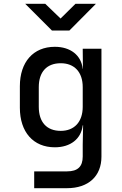

<svg xmlns="http://www.w3.org/2000/svg" viewBox="-20 -805 640 1005"><path d="M482 -785H375L297 -708L217 -785H112L252 -645H343ZM414 -445H413C405 -516 349 -560 267 -560C154 -560 84 -480 84 -354V-241C84 -114 154 -34 267 -34C349 -34 405 -78 413 -149H415L413 -49V14C413 67 387 92 331 92H159V180H331C443 180 511 117 511 15V-550H413ZM298 -120C225 -120 183 -165 183 -246V-349C183 -429 225 -474 298 -474C369 -474 413 -428 413 -349V-246C413 -167 369 -120 298 -120Z"/></svg>

Font: Tekne LDO Medium
Style: Regular
Weight: 500
Monospace: yes
Designer: Alessio Laiso, Mario Rullo, Paolo Rosset
Foundry: Alessio Laiso
Version: Version 1.000;hotconv 1.0.109;makeotfexe 2.5.65596